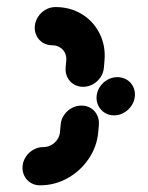

<svg xmlns="http://www.w3.org/2000/svg" viewBox="-20 -539 430 558"><path d="M260.7 -259.3Q262.2 -274.4 270.7 -287.2Q279.3 -300 292.6 -307.4Q305.9 -314.8 321.1 -314.8Q336.3 -314.8 348.5 -307.4Q360.7 -300 367 -287.2Q373.3 -274.4 371.9 -259.3Q370.7 -244.4 362 -231.7Q353.3 -218.9 340 -211.3Q326.7 -203.7 311.5 -203.7Q296.3 -203.7 284.3 -211.3Q272.2 -218.9 265.9 -231.7Q259.6 -244.4 260.7 -259.3ZM216.7 -232.2Q231.9 -232.2 243.9 -224.8Q255.9 -217.4 262.2 -204.6Q268.5 -191.9 267.4 -176.7L265.6 -155.6Q261.9 -113.3 237.8 -77.6Q213.7 -41.9 176.3 -21.1Q138.9 -0.4 96.3 -0.4Q81.1 -0.4 69.1 -7.8Q57 -15.2 50.7 -28Q44.4 -40.7 45.6 -55.9Q46.7 -71.1 55.4 -83.9Q64.1 -96.7 77.4 -104.1Q90.7 -111.5 105.9 -111.5Q118.1 -111.5 128.9 -117.4Q139.6 -123.3 146.5 -133.3Q153.3 -143.3 154.4 -155.6L156.3 -176.7Q157.4 -191.9 166.1 -204.6Q174.8 -217.4 188.1 -224.8Q201.5 -232.2 216.7 -232.2ZM81.1 -463Q82.6 -478.1 91.1 -490.9Q99.6 -503.7 113 -511.1Q126.3 -518.5 141.5 -518.5Q184.1 -518.5 218 -497.8Q251.9 -477 269.6 -441.3Q287.4 -405.6 283.7 -363.3L281.9 -342.2Q280.7 -327 272 -314.3Q263.3 -301.5 250 -294.1Q236.7 -286.7 221.5 -286.7Q206.3 -286.7 194.3 -294.1Q182.2 -301.5 175.9 -314.3Q169.6 -327 170.7 -342.2L172.6 -363.3Q173.7 -375.2 168.7 -385.4Q163.7 -395.6 153.9 -401.5Q144.1 -407.4 131.9 -407.4Q116.7 -407.4 104.6 -414.8Q92.6 -422.2 86.3 -435Q80 -447.8 81.1 -463Z"/></svg>

Font: 26F Galaxy Sans Oblique
Style: Regular
Weight: 400
Italic angle: -5°
Designer: C₂₉H₂₅N₃O₅
Version: Version 1.200;FEAKit 1.0